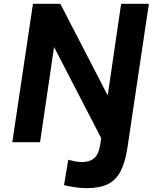

<svg xmlns="http://www.w3.org/2000/svg" viewBox="-20 -743 813 1003"><path d="M432.7 240Q399.9 240 365.4 234.3Q330.9 228.6 314.4 224.1L336.6 91.4Q349.7 94.8 368.1 99.1Q386.6 103.4 407.1 103.4Q450.6 103.4 473.3 82.3Q496 61.2 503.5 12.8L508.6 -21.6L262.4 -497.2L189.2 0H44.3L152.1 -723H295.2L542.7 -244.4L612.7 -723H757.7L645.8 28.1Q634.5 103.7 610.7 150.3Q586.9 197 544.1 218.5Q501.3 240 432.7 240Z"/></svg>

Font: Public Sans Thin
Style: Italic
Weight: 100
Italic angle: -8°
Designer: The Public Sans project authors (U.S. Web Design System). Libre Franklin designed by Pablo Impallari and Rodrigo Fuenzal
Version: Version 2.000